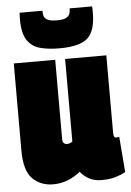

<svg xmlns="http://www.w3.org/2000/svg" viewBox="-55 -817 591 868"><g transform="rotate(-5 240.5 -383.0)"><path d="M151 10Q95 10 58 -26.5Q21 -63 21 -154V-550H209V-190Q209 -176 215.5 -171Q222 -166 228 -166Q241 -166 254 -175V-550H441V-201Q441 -186 444 -181Q447 -176 453 -176Q461 -176 467 -178L480 -17Q461 -6 434.5 2Q408 10 372 10Q338 10 314.5 -3Q291 -16 275 -36Q248 -14 217 -2Q186 10 151 10ZM233 -600Q183 -600 145.5 -610Q108 -620 87 -651.5Q66 -683 66 -747Q66 -753 66.5 -760.5Q67 -768 67 -776H171Q171 -773 171 -771Q171 -761 174 -751Q177 -741 190.5 -734Q204 -727 233 -727Q261 -727 274 -734Q287 -741 290.5 -751Q294 -761 294 -771Q294 -773 294 -776H396Q397 -768 397 -760.5Q397 -753 397 -747Q397 -663 360 -631.5Q323 -600 233 -600Z"/></g></svg>

Font: Georama Condensed Black
Style: Regular
Weight: 900
Width: 3
Designer: Jean-Baptiste Levee
Foundry: Production Type
Version: Version 1.000